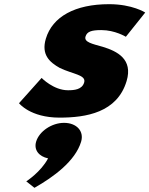

<svg xmlns="http://www.w3.org/2000/svg" viewBox="-20 -548 715 919"><path d="M502.2 -528C338.9 -528 230.9 -468 199.5 -363C176.4 -286 217.7 -250 265.8 -223C327 -193 393.9 -190 382.8 -153C372.6 -119 335.4 -116 305.2 -116C236.2 -116 179.2 -175 179.2 -175L71 -54C71 -54 124.4 15 264.8 15C391.8 15 540.8 -9 586 -160C617.4 -265 540.7 -303 471.5 -324C422.4 -338 381.2 -346 389.3 -373C396.5 -397 417.9 -404 465.1 -404C530.5 -404 582.4 -372 582.4 -372L675.1 -488C675.1 -488 614 -528 502.2 -528ZM286.4 40C346.9 40 383.3 80 368.3 130C340.5 223 236.7 299 144.9 351L105.8 320C105.8 320 176.1 275 210.1 210C166.8 201 141 170 152.9 130C167.9 80 228.3 40 286.4 40Z"/></svg>

Font: Hussar
Style: BdSuprExtOblThree
Weight: 700
Foundry: Cannot Into Space Fonts
Version: Version 2.00